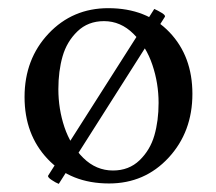

<svg xmlns="http://www.w3.org/2000/svg" viewBox="-20 -449 537 477"><path d="M238.3 -396.5Q198.7 -396.5 172.4 -371.1Q146 -345.7 135.5 -309.1Q125 -272.5 125 -227.5Q125 -178.2 140.1 -133.1Q155.3 -87.9 187 -56.6Q218.8 -25.4 260.7 -25.4Q300.3 -25.4 326.7 -50.8Q353 -76.2 363.5 -112.5Q374 -148.9 374 -193.4Q374 -242.2 358.6 -287.8Q343.3 -333.5 311.5 -365Q279.8 -396.5 238.3 -396.5ZM249 -428.7Q344.2 -428.7 401.1 -368.9Q458 -309.1 458 -215.8Q458 -121.1 398.7 -57.1Q339.4 6.8 251 6.8Q155.8 6.8 98.4 -54Q41 -114.7 41 -208Q41 -302.2 100.6 -365.5Q160.2 -428.7 249 -428.7ZM126 7.8Q121.1 5.9 117.7 3.9Q114.3 2 108.9 -1.5Q103.5 -4.9 101.1 -7.8Q98.6 -10.7 99.6 -12.7L363.3 -426.8Q372.1 -422.9 381.8 -417Q391.6 -411.1 389.6 -407.2Z"/></svg>

Font: Amiri
Style: Regular
Weight: 400
Designer: Khaled Hosny
Version: Version 000.108